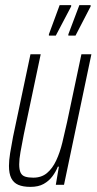

<svg xmlns="http://www.w3.org/2000/svg" viewBox="-20 -722 377 750"><path d="M99 8Q70 8 51.5 0Q33 -8 24 -26Q15 -44 15 -74Q15 -95 19.5 -123.5Q24 -152 31 -188L99 -510H139L73 -197Q65 -156 60 -128Q55 -100 55 -80Q55 -59 60.5 -47.5Q66 -36 78.5 -32Q91 -28 110 -28Q142 -28 163.5 -46Q185 -64 199.5 -95Q214 -126 223.5 -165Q233 -204 242 -245L298 -510H337L230 0H198L210 -71H206Q198 -51 184.5 -33Q171 -15 150.5 -3.5Q130 8 99 8ZM247 -583V-588L290 -702H334V-697L275 -583ZM171 -583V-588L213 -702H258V-697L198 -583Z"/></svg>

Font: Saira UltraCondensed ExtraLight
Style: Italic
Weight: 250
Width: 1
Italic angle: -12°
Designer: Hector Gatti with collaboration of the Omnibus-Type team
Foundry: Omnibus-Type
Version: Version 1.101